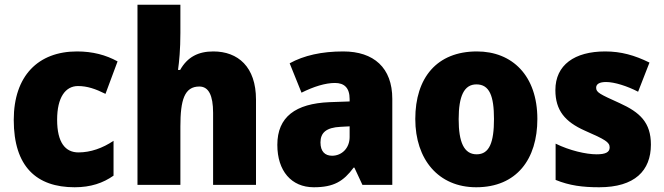

<svg xmlns="http://www.w3.org/2000/svg" viewBox="-20 -780 2800 810"><path d="M295 10C363 10 415 -8 459 -39V-186C413 -155 362 -137 311 -137C256 -137 221 -178 221 -275C221 -369 256 -417 309 -417C348 -417 383 -405 425 -384L476 -521C427 -548 371 -563 305 -563C141 -563 38 -460 38 -274C38 -77 134 10 295 10Z M741 -641V-760H560V0H741V-247C741 -358 758 -415 821 -415C860 -415 879 -378 879 -304V0H1060V-360C1060 -498 984 -563 880 -563C817 -563 771 -540 740 -485H731C736 -520 741 -572 741 -641Z M1428 -563C1337 -563 1262 -546 1202 -513L1252 -389C1304 -415 1353 -430 1393 -430C1432 -430 1455 -410 1455 -362V-352L1370 -349C1227 -343 1150 -287 1150 -169C1150 -59 1209 10 1304 10C1388 10 1429 -15 1472 -73H1475L1509 0H1635V-363C1635 -494 1557 -563 1428 -563ZM1417 -245 1455 -247V-202C1455 -155 1422 -123 1381 -123C1351 -123 1332 -141 1332 -179C1332 -220 1356 -242 1417 -245Z M2247 -278C2247 -461 2141 -563 1992 -563C1823 -563 1732 -452 1732 -278C1732 -107 1830 10 1989 10C2160 10 2247 -109 2247 -278ZM1915 -277C1915 -375 1938 -424 1990 -424C2045 -424 2064 -375 2064 -278C2064 -180 2045 -129 1991 -129C1937 -129 1915 -181 1915 -277Z M2726 -170C2726 -263 2680 -306 2594 -345C2510 -383 2495 -390 2495 -410C2495 -426 2510 -434 2537 -434C2572 -434 2626 -417 2672 -393L2720 -516C2657 -547 2600 -563 2533 -563C2404 -563 2323 -506 2323 -400C2323 -314 2364 -266 2447 -229C2534 -191 2552 -180 2552 -158C2552 -138 2535 -129 2497 -129C2452 -129 2383 -145 2324 -174V-21C2383 3 2438 10 2508 10C2658 10 2726 -60 2726 -170Z"/></svg>

Font: Noto Sans Thai Looped SemiCondensed Black
Style: Regular
Weight: 900
Width: 4
Designer: Sasikarn Vongin, Ben Mitchell
Foundry: The Fontpad Ltd
Version: Version 1.001